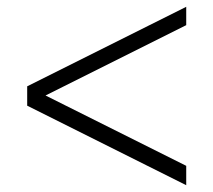

<svg xmlns="http://www.w3.org/2000/svg" viewBox="-20 -627 628 565"><path d="M60 -373 528 -607V-553L114 -346L528 -139V-82L60 -316Z"/></svg>

Font: Libre Bodoni
Style: Regular
Weight: 400
Designer: Pablo Impallari, Rodrigo Fuenzalida
Foundry: Pablo Impallari, Rodrigo Fuenzalida
Version: Version 1.001; ttfautohint (v1.5.65-e2d9)